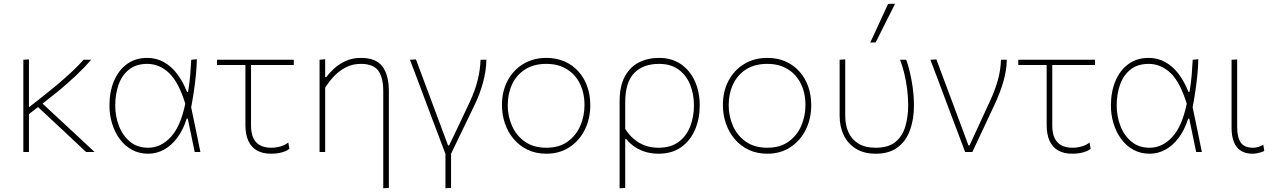

<svg xmlns="http://www.w3.org/2000/svg" viewBox="-20 -814 6809 1028"><path d="M129 -198.5V-235L191 -283.5Q244.5 -325.5 288.2 -362.2Q332 -399 366.8 -431.8Q401.5 -464.5 427.5 -494H468Q450 -473.5 430.8 -453.2Q411.5 -433 389.2 -411.8Q367 -390.5 340.2 -367Q313.5 -343.5 280.5 -316.8Q247.5 -290 207 -258.5ZM105 0Q105 -56.5 105 -108.5Q105 -160.5 105 -221V-271Q105 -311.5 105 -348.2Q105 -385 105 -420.8Q105 -456.5 105 -494L135 -496Q135 -440 135 -389.5Q135 -339 135 -296.5Q135 -254 135 -221Q135 -160.5 135 -108.5Q135 -56.5 135 0ZM441 0Q422 -18 403.2 -35.5Q384.5 -53 366.2 -70.2Q348 -87.5 329.5 -104.8Q311 -122 292 -139.5L175 -249L193 -273L312 -162.5Q352 -125.5 397.2 -83.5Q442.5 -41.5 486.5 0Z M773.5 9Q725 9 686.5 -12Q648 -33 621.2 -69.5Q594.5 -106 580.2 -152.2Q566 -198.5 566 -249Q566 -322.5 590.2 -380.2Q614.5 -438 659.8 -471Q705 -504 768.5 -504Q817 -504 857.2 -481.5Q897.5 -459 928.5 -418.2Q959.5 -377.5 981 -322H987Q995 -369.5 998.5 -412.8Q1002 -456 1004 -494L1034 -497Q1033 -453.5 1028.5 -408.8Q1024 -364 1017.2 -319.5Q1010.5 -275 1002 -231L1001.5 -249Q1014.5 -186.5 1027.5 -124.5Q1040.5 -62.5 1053 0H1022.5Q1013 -45 1004 -89.5Q995 -134 985.5 -178.5H979.5Q960 -117 928.2 -75.2Q896.5 -33.5 857 -12.2Q817.5 9 773.5 9ZM773.5 -23Q841.5 -23 894.5 -80.5Q947.5 -138 972 -259Q936 -375.5 884.5 -423.8Q833 -472 768.5 -472Q709 -472 671 -441.8Q633 -411.5 615 -361Q597 -310.5 597 -249Q597 -192 616.8 -140.2Q636.5 -88.5 675.8 -55.8Q715 -23 773.5 -23Z M1431 9Q1386 9 1355.5 -8.5Q1325 -26 1309.5 -60.2Q1294 -94.5 1294 -145Q1294 -197 1294 -246.5Q1294 -296 1294 -340Q1294 -384 1294 -419.8Q1294 -455.5 1294 -480H1324Q1324 -395.5 1324 -311.5Q1324 -227.5 1324 -143Q1324 -82.5 1351.2 -52.8Q1378.5 -23 1433 -23Q1457.5 -23 1482 -30Q1506.5 -37 1523.5 -51L1529.5 -17Q1521 -10 1506.5 -4Q1492 2 1473 5.5Q1454 9 1431 9ZM1142 -466V-494H1553V-466Q1494 -466 1434 -466Q1374 -466 1317 -466H1302.5Z M2032 194Q2032 169 2032 139.5Q2032 110 2032 77.5Q2032 45 2032 9.8Q2032 -25.5 2032 -62Q2032 -128 2032 -194Q2032 -260 2032 -326Q2032 -398 2005.8 -435Q1979.5 -472 1912 -472Q1869 -472 1834.2 -454.8Q1799.5 -437.5 1771.5 -408.8Q1743.5 -380 1721 -345V-221Q1721 -160.5 1721 -108.5Q1721 -56.5 1721 0H1691Q1691 -56.5 1691 -108.5Q1691 -160.5 1691 -221V-271Q1691 -324.5 1691 -381.5Q1691 -438.5 1691 -494L1721 -497V-401H1727Q1742 -422 1767.8 -446Q1793.5 -470 1829.8 -487Q1866 -504 1913 -504Q1993.5 -504 2027.8 -457.8Q2062 -411.5 2062 -326Q2062 -268.5 2062 -221.2Q2062 -174 2062 -139.5V-53Q2062 7.5 2062 68.5Q2062 129.5 2062 192Z M2365 194Q2365 148 2365 104.2Q2365 60.5 2365 10.5Q2355.5 -14.5 2346.2 -39.5Q2337 -64.5 2327.5 -89.5Q2318 -114.5 2308.8 -139Q2299.5 -163.5 2290.5 -187L2257.5 -275Q2237.5 -328.5 2216.5 -384.5Q2195.5 -440.5 2175 -494L2207 -496Q2234.5 -422.5 2267 -335.5Q2299.5 -248.5 2328.5 -170.5L2379 -35H2384.5Q2413 -94.5 2440.5 -152Q2468 -209.5 2495.5 -268.5Q2523.5 -329 2537.2 -383.8Q2551 -438.5 2553 -494H2584Q2584 -464.5 2579.2 -433.8Q2574.5 -403 2566.2 -372.5Q2558 -342 2546.8 -312Q2535.5 -282 2522 -254Q2506.5 -221 2490.5 -188.5Q2474.5 -156 2458.8 -123Q2443 -90 2427 -57Q2411 -24 2395 9.5Q2395 59.5 2395 102.5Q2395 145.5 2395 192Z M2905.5 9Q2849.5 9 2805.5 -12Q2761.5 -33 2730.8 -69.2Q2700 -105.5 2683.8 -152.5Q2667.5 -199.5 2667.5 -251Q2667.5 -325 2697.8 -382Q2728 -439 2781.8 -471.5Q2835.5 -504 2905.5 -504Q2959.5 -504 3002.8 -485Q3046 -466 3077 -431.5Q3108 -397 3124.2 -351Q3140.5 -305 3140.5 -251Q3140.5 -178.5 3111.2 -119.5Q3082 -60.5 3029 -25.8Q2976 9 2905.5 9ZM2905.5 -23Q2974 -23 3019.2 -55.8Q3064.5 -88.5 3087 -140.5Q3109.5 -192.5 3109.5 -251Q3109.5 -316.5 3084.8 -366.2Q3060 -416 3014.2 -444Q2968.5 -472 2905.5 -472Q2838 -472 2791.8 -442.5Q2745.5 -413 2722 -362.8Q2698.5 -312.5 2698.5 -251Q2698.5 -192.5 2721.2 -140.5Q2744 -88.5 2790 -55.8Q2836 -23 2905.5 -23Z M3297.5 194Q3297.5 137.5 3297.5 84.5Q3297.5 31.5 3297.5 -29V-271Q3297.5 -352.5 3325.2 -404Q3353 -455.5 3400.8 -479.8Q3448.5 -504 3509 -504Q3576 -504 3624.8 -471Q3673.5 -438 3700 -380.2Q3726.5 -322.5 3726.5 -249Q3726.5 -179.5 3701.8 -120.8Q3677 -62 3627.8 -26.5Q3578.5 9 3505.5 9Q3470 9 3438.5 0Q3407 -9 3380.5 -26.5Q3354 -44 3333.5 -69H3327.5V-29Q3327.5 31.5 3327.5 83.5Q3327.5 135.5 3327.5 192ZM3505.5 -23Q3572.5 -23 3614.5 -55Q3656.5 -87 3676 -138.5Q3695.5 -190 3695.5 -249Q3695.5 -310.5 3675 -361Q3654.5 -411.5 3613 -441.8Q3571.5 -472 3509 -472Q3423 -472 3375.2 -422.5Q3327.5 -373 3327.5 -265.5V-124Q3347.5 -92 3374 -69.5Q3400.5 -47 3433.5 -35Q3466.5 -23 3505.5 -23Z M4088.5 9Q4032.5 9 3988.5 -12Q3944.5 -33 3913.8 -69.2Q3883 -105.5 3866.8 -152.5Q3850.5 -199.5 3850.5 -251Q3850.5 -325 3880.8 -382Q3911 -439 3964.8 -471.5Q4018.5 -504 4088.5 -504Q4142.5 -504 4185.8 -485Q4229 -466 4260 -431.5Q4291 -397 4307.2 -351Q4323.5 -305 4323.5 -251Q4323.5 -178.5 4294.2 -119.5Q4265 -60.5 4212 -25.8Q4159 9 4088.5 9ZM4088.5 -23Q4157 -23 4202.2 -55.8Q4247.5 -88.5 4270 -140.5Q4292.5 -192.5 4292.5 -251Q4292.5 -316.5 4267.8 -366.2Q4243 -416 4197.2 -444Q4151.5 -472 4088.5 -472Q4021 -472 3974.8 -442.5Q3928.5 -413 3905 -362.8Q3881.5 -312.5 3881.5 -251Q3881.5 -192.5 3904.2 -140.5Q3927 -88.5 3973 -55.8Q4019 -23 4088.5 -23Z M4669 9Q4605.5 9 4562.2 -18Q4519 -45 4497.2 -90.8Q4475.5 -136.5 4475.5 -193.5Q4475.5 -218 4475.5 -236.2Q4475.5 -254.5 4475.5 -271Q4475.5 -332 4475.5 -385Q4475.5 -438 4475.5 -494L4505.5 -496Q4505.5 -403.5 4505.5 -325.5Q4505.5 -247.5 4505.5 -193.5Q4505.5 -145.5 4522.2 -107Q4539 -68.5 4575.2 -45.8Q4611.5 -23 4669 -23Q4737.5 -23 4775 -54.5Q4812.5 -86 4827.5 -137.8Q4842.5 -189.5 4842.5 -250Q4842.5 -292 4837.2 -335Q4832 -378 4822.2 -418.8Q4812.5 -459.5 4799 -494H4832Q4841.5 -468 4849 -438Q4856.5 -408 4862 -376.2Q4867.5 -344.5 4870.5 -312.5Q4873.5 -280.5 4873.5 -250Q4873.5 -175.5 4852.2 -117Q4831 -58.5 4786 -24.8Q4741 9 4669 9ZM4639.5 -586Q4663.5 -638 4687.5 -690Q4711.5 -742 4735 -793L4772.5 -794Q4755 -759.5 4737.8 -725Q4720.5 -690.5 4703.2 -656.2Q4686 -622 4668.5 -587Z M5147.5 0Q5130 -47 5112 -94.8Q5094 -142.5 5077 -187L5044 -275Q5024 -328.5 5003 -384.5Q4982 -440.5 4961.5 -494L4993.5 -496Q5012.5 -445.5 5035.2 -384.2Q5058 -323 5081.8 -259.5Q5105.5 -196 5127.5 -137L5165.5 -35H5171L5280 -271.5Q5308 -332 5322.8 -385.2Q5337.5 -438.5 5339.5 -494H5370.5Q5370.5 -464.5 5365.2 -434.2Q5360 -404 5351.2 -374Q5342.5 -344 5331 -314.5Q5319.5 -285 5306.5 -257Q5276.5 -193 5246.5 -128.8Q5216.5 -64.5 5186 0Z M5721 9Q5676 9 5645.5 -8.5Q5615 -26 5599.5 -60.2Q5584 -94.5 5584 -145Q5584 -197 5584 -246.5Q5584 -296 5584 -340Q5584 -384 5584 -419.8Q5584 -455.5 5584 -480H5614Q5614 -395.5 5614 -311.5Q5614 -227.5 5614 -143Q5614 -82.5 5641.2 -52.8Q5668.5 -23 5723 -23Q5747.5 -23 5772 -30Q5796.5 -37 5813.5 -51L5819.5 -17Q5811 -10 5796.5 -4Q5782 2 5763 5.5Q5744 9 5721 9ZM5432 -466V-494H5843V-466Q5784 -466 5724 -466Q5664 -466 5607 -466H5592.5Z M6135.5 9Q6087 9 6048.5 -12Q6010 -33 5983.2 -69.5Q5956.5 -106 5942.2 -152.2Q5928 -198.5 5928 -249Q5928 -322.5 5952.2 -380.2Q5976.5 -438 6021.8 -471Q6067 -504 6130.5 -504Q6179 -504 6219.2 -481.5Q6259.5 -459 6290.5 -418.2Q6321.5 -377.5 6343 -322H6349Q6357 -369.5 6360.5 -412.8Q6364 -456 6366 -494L6396 -497Q6395 -453.5 6390.5 -408.8Q6386 -364 6379.2 -319.5Q6372.5 -275 6364 -231L6363.5 -249Q6376.5 -186.5 6389.5 -124.5Q6402.5 -62.5 6415 0H6384.5Q6375 -45 6366 -89.5Q6357 -134 6347.5 -178.5H6341.5Q6322 -117 6290.2 -75.2Q6258.5 -33.5 6219 -12.2Q6179.5 9 6135.5 9ZM6135.5 -23Q6203.5 -23 6256.5 -80.5Q6309.5 -138 6334 -259Q6298 -375.5 6246.5 -423.8Q6195 -472 6130.5 -472Q6071 -472 6033 -441.8Q5995 -411.5 5977 -361Q5959 -310.5 5959 -249Q5959 -192 5978.8 -140.2Q5998.5 -88.5 6037.8 -55.8Q6077 -23 6135.5 -23Z M6685.5 9Q6649.5 9 6624.5 -6.5Q6599.5 -22 6586.8 -53Q6574 -84 6574 -130Q6574 -173.5 6574 -205Q6574 -236.5 6574 -271Q6574 -332 6574 -385Q6574 -438 6574 -494L6604 -495.5Q6604 -433.5 6604 -377.5Q6604 -321.5 6604 -274.5Q6604 -227.5 6604 -191V-135Q6604 -78.5 6623.2 -50.8Q6642.5 -23 6688.5 -23Q6703 -23 6716.2 -26.8Q6729.5 -30.5 6744 -39L6749 -6Q6740.5 -1.5 6730 1.8Q6719.5 5 6708.2 7Q6697 9 6685.5 9Z"/></svg>

Font: Commissioner Thin
Style: Regular
Weight: 100
Designer: Kostas Bartsokas
Foundry: Kostas Bartsokas
Version: Version 1.001;gftools[0.9.23]